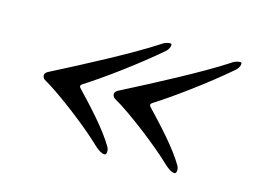

<svg xmlns="http://www.w3.org/2000/svg" viewBox="-61 -480 742 559"><g transform="rotate(15 310.0 -200.0)"><path d="M289 -19C296 -19 297 -33 292 -42C265 -89 209 -148 175 -184C169 -190 166 -194 175 -200C226 -232 318 -299 385 -357C395 -366 398 -381 392 -381C379 -381 371 -376 364 -371C292 -324 162 -256 70 -209C66 -207 59 -203 59 -196C59 -188 64 -184 70 -181C116 -155 214 -80 258 -37C262 -33 278 -19 289 -19ZM500 -19C507 -19 508 -33 503 -42C476 -89 420 -148 386 -184C380 -190 377 -194 386 -200C437 -232 529 -299 596 -357C606 -366 609 -381 603 -381C590 -381 582 -376 575 -371C503 -324 373 -256 281 -209C277 -207 270 -203 270 -196C270 -188 275 -184 281 -181C327 -155 425 -80 469 -37C473 -33 489 -19 500 -19Z"/></g></svg>

Font: EB Garamond
Style: Italic
Weight: 400
Italic angle: -17.2°
Designer: Georg Duffner and Octavio Pardo
Foundry: Georg Duffner
Version: Version 1.000;PS 001.000;hotconv 1.0.88;makeotf.lib2.5.64775